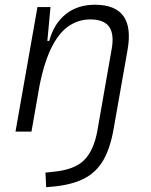

<svg xmlns="http://www.w3.org/2000/svg" viewBox="-20 -547 626 798"><path d="M171.9 231 168.9 170.4 201.2 167Q289.6 158.7 329.8 118.4Q370.1 78.1 384.8 -4.4L444.3 -344.2Q455.1 -405.3 433.6 -435.8Q412.1 -466.3 355 -466.3Q308.6 -466.3 268.3 -440.4Q228 -414.6 196.5 -354.2Q165 -293.9 144.5 -191.9L110.8 0H44.4L135.7 -517.6H189.9L176.8 -377H184.6Q204.1 -448.7 253.2 -488Q302.2 -527.3 374.5 -527.3Q543 -527.3 510.3 -340.3L452.6 -13.2Q439 66.4 410.2 117.4Q381.3 168.5 329.8 195.1Q278.3 221.7 195.8 229Z"/></svg>

Font: Cascadia Mono Light
Style: Italic
Weight: 300
Italic angle: -10°
Monospace: yes
Designer: Aaron Bell
Foundry: Saja Typeworks
Version: Version 2404.023; ttfautohint (v1.8.4)